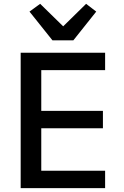

<svg xmlns="http://www.w3.org/2000/svg" viewBox="-20 -970 640 990"><path d="M522 0V-89.8H192.8V-308.6H510.7V-398.4H192.8V-608.3H522V-698.2H86.6V0ZM132.1 -910.2 250.4 -762.1H358.3L476.2 -910.2L424 -950.3L305.8 -834.2L187.1 -950.3Z"/></svg>

Font: Margiela Mono Medium
Style: Regular
Weight: 500
Designer: Mike Abbink, Paul van der Laan, Pieter van Rosmalen
Foundry: Bold Monday
Version: Version 2.003 2021